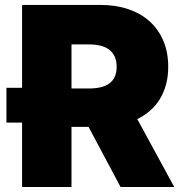

<svg xmlns="http://www.w3.org/2000/svg" viewBox="-20 -747 735 767"><path d="M5.7 -257.1V-396.3H68.2V-727.3H382.1Q442.8 -727.3 492.5 -710.4Q542.3 -693.5 577.6 -661.8Q612.9 -630 632.5 -584.2Q652 -538.4 652 -480.1Q652 -442.5 643.5 -410.3Q634.9 -378.2 619 -351.9Q603 -325.6 580.1 -305.4Q557.2 -285.2 528.4 -271.3L676.1 0H461.6L333.8 -240.1H265.6V0H68.2V-257.1ZM265.6 -569.6V-393.5H335.2Q361.2 -393.5 381.7 -398.3Q402.3 -403.1 416.5 -413.5Q430.8 -424 438.4 -440.3Q446 -456.7 446 -480.1Q446 -503.6 438.4 -520.4Q430.8 -537.3 416.5 -548.3Q402.3 -559.3 381.7 -564.5Q361.2 -569.6 335.2 -569.6Z"/></svg>

Font: Inter P Black
Style: Regular
Weight: 900
Designer: Rasmus Andersson
Foundry: rsms
Version: Version 3.018;git-588b23468